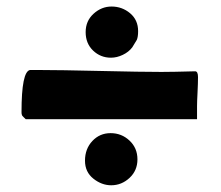

<svg xmlns="http://www.w3.org/2000/svg" viewBox="-20 -547 666 579"><path d="M44.9 -209Q44.9 -330.6 70.3 -335.9H99.6Q160.2 -335.9 283.4 -333Q406.7 -330.1 466.8 -330.1Q500 -330.1 568.4 -332Q577.1 -332 577.1 -314.5Q577.1 -296.9 575.7 -268.6Q574.2 -240.2 574.2 -226.6V-187.5H57.6Q54.7 -190.4 51.3 -193.6Q47.9 -196.8 47.1 -198Q46.4 -199.2 45.7 -201.7Q44.9 -204.1 44.9 -209ZM236.3 -62.5Q236.3 -98.1 258.5 -121.8Q280.8 -145.5 313.5 -145.5Q346.7 -145.5 370.6 -123Q394.5 -100.6 394.5 -66.4Q394.5 -32.7 370.6 -10.5Q346.7 11.7 315.4 11.7Q286.6 11.7 261.5 -8.3Q236.3 -28.3 236.3 -62.5ZM316.4 -527.3Q348.1 -527.3 372.3 -507.1Q396.5 -486.8 396.5 -453.1Q396.5 -436 392.6 -426.8L378.9 -404.3Q368.2 -390.1 350.3 -381.6Q332.5 -373 314.5 -373Q283.2 -373 260.7 -394.5Q238.3 -416 238.3 -450.2Q238.3 -483.9 262.2 -505.6Q286.1 -527.3 316.4 -527.3Z"/></svg>

Font: Bowlby One SC
Style: Regular
Weight: 400
Width: 1
Version: Version 1.2